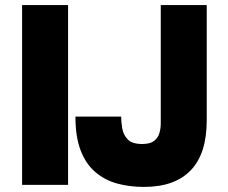

<svg xmlns="http://www.w3.org/2000/svg" viewBox="-20 -728 897 756"><path d="M546 8Q491 8 442.5 -5Q394 -18 356.5 -49.5Q319 -81 298 -134.5Q277 -188 277 -269H457Q457 -247 461.5 -222Q466 -197 483 -179Q500 -161 540 -161Q571 -161 586.5 -173Q602 -185 607.5 -203.5Q613 -222 613 -242V-708H794V-255Q794 -189 778.5 -140Q763 -91 731.5 -58Q700 -25 654 -8.5Q608 8 546 8ZM67 0V-708H248V0Z"/></svg>

Font: Onest Black
Style: Regular
Weight: 900
Designer: Dmitri Voloshin, Andrey Kudryavtsev
Foundry: Dmitri Voloshin, Andrey Kudryavtsev
Version: Version 1.000;gftools[0.9.33]